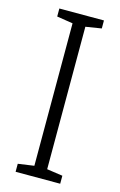

<svg xmlns="http://www.w3.org/2000/svg" viewBox="-112 -763 505 811"><g transform="rotate(15 140.5 -357.0)"><path d="M238 0H43V-35L113 -45V-668L43 -679V-714H238V-679L169 -668V-45L238 -35Z"/></g></svg>

Font: Noto Sans UI SemiCondensed Light
Style: Regular
Weight: 300
Width: 4
Designer: Monotype Design Team
Foundry: Monotype Imaging Inc.
Version: Version 1.901